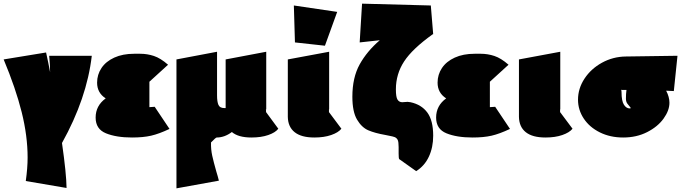

<svg xmlns="http://www.w3.org/2000/svg" viewBox="-27 -741 3754 1050"><path d="M312 41Q336 208 337 287L114 249Q124 177 124 121Q124 2 91.5 -128Q59 -258 -7 -416L225 -454Q238 -396 247 -346Q247 -386 242 -436H475Q448 -203 312 41Z M900 -36Q843 -9 799.5 1Q756 11 695 11Q609 11 552.5 -12Q496 -35 496 -98Q496 -163 551 -203Q504 -233 504 -289Q504 -333 528 -369Q552 -405 598 -426Q644 -447 707 -447H740Q778 -447 814.5 -435Q851 -423 892 -387L790 -294V-155Q797 -155 819 -157Z M1495 -37Q1479 -16 1440 -2.5Q1401 11 1348 11Q1276 11 1241 -19Q1201 11 1158 11Q1153 11 1127 38Q1126 76 1133.5 110Q1141 144 1156 197Q1165 226 1170 247L938 289V-416L1160 -458V-219Q1160 -185 1167.5 -167.5Q1175 -150 1200 -150H1207V-416L1429 -458V-140Q1429 -144 1427 -144Q1428 -142 1428 -128Z M1840 -37Q1823 -16 1784 -2.5Q1745 11 1692 11Q1621 11 1584.5 -18Q1548 -47 1547 -102V-416L1773 -458V-143Q1773 -143 1772.5 -143.5Q1772 -144 1772 -144Q1772 -144 1772 -128ZM1773 -140V-143Q1773 -142 1773.5 -141.5Q1774 -141 1773 -140ZM1586 -509 1580 -711 1817 -676 1750 -491Z M2342 1Q2342 65 2318.5 115.5Q2295 166 2249 195L2156 129Q2153 124 2153 99Q2153 92 2153 63.5Q2153 35 2148 24.5Q2143 14 2132 9Q2121 5 2104.5 2Q2088 -1 2080 -3Q2023 -13 1987 -28.5Q1951 -44 1925.5 -87Q1900 -130 1900 -212Q1900 -317 1940 -389Q1980 -461 2050 -521L1940 -509L1953 -721L2329 -711L2342 -554H2340Q2228 -474 2183 -405Q2138 -336 2138 -252Q2138 -210 2147 -196Q2156 -182 2173 -182Q2180 -182 2187 -183Q2194 -184 2202 -184Q2208 -184 2218 -182Q2278 -169 2310 -125.5Q2342 -82 2342 1Z M2762 -36Q2705 -9 2661.5 1Q2618 11 2557 11Q2471 11 2414.5 -12Q2358 -35 2358 -98Q2358 -163 2413 -203Q2366 -233 2366 -289Q2366 -333 2390 -369Q2414 -405 2460 -426Q2506 -447 2569 -447H2602Q2640 -447 2676.5 -435Q2713 -423 2754 -387L2652 -294V-155Q2659 -155 2681 -157Z M3104 -37Q3087 -16 3048 -2.5Q3009 11 2956 11Q2885 11 2848.5 -18Q2812 -47 2811 -102V-416L3037 -458V-143Q3037 -143 3036.5 -143.5Q3036 -144 3036 -144Q3036 -144 3036 -128ZM3037 -140V-143Q3037 -142 3037.5 -141.5Q3038 -141 3037 -140Z M3658 -243 3616 -245Q3634 -211 3634 -179Q3634 -137 3602 -92.5Q3570 -48 3512 -18.5Q3454 11 3381 11Q3310 11 3253.5 -17Q3197 -45 3165.5 -92.5Q3134 -140 3134 -196Q3134 -257 3169.5 -311Q3205 -365 3265 -398Q3325 -431 3395 -432L3678 -436ZM3396 -201Q3396 -228 3399 -249H3377Q3372 -249 3370 -250Q3372 -244 3372 -237Q3372 -189 3385 -168.5Q3398 -148 3417 -148Q3426 -148 3419 -155.5Q3412 -163 3404 -174Q3396 -185 3396 -201Z"/></svg>

Font: Ysabeau Black
Style: Regular
Weight: 900
Designer: Christian Thalmann (Catharsis Fonts)
Version: Version 0.003